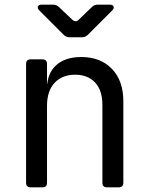

<svg xmlns="http://www.w3.org/2000/svg" viewBox="-20 -805 640 825"><path d="M112 0Q92 0 92 -20V-530Q92 -550 112 -550H162Q182 -550 182 -530V-445H201L182 -424Q182 -489 221 -524.5Q260 -560 329 -560Q412 -560 461 -509Q510 -458 510 -370V-20Q510 0 490 0H440Q420 0 420 -20V-354Q420 -417 388.5 -450.5Q357 -484 303 -484Q247 -484 214.5 -449Q182 -414 182 -350V-20Q182 0 162 0ZM278 -645Q264 -645 254 -655L149 -760Q140 -769 143 -777Q146 -785 159 -785H209Q223 -785 233 -775L291 -720Q305 -707 319 -721L375 -775Q385 -785 399 -785H451Q465 -785 468 -777Q471 -769 462 -760L357 -655Q347 -645 333 -645Z"/></svg>

Font: Pitagon Sans Mono
Style: Regular
Weight: 400
Monospace: yes
Designer: Travis Tran
Foundry: Pitagon
Version: Version 1.001;gftools[0.9.26]